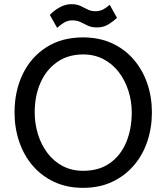

<svg xmlns="http://www.w3.org/2000/svg" viewBox="-20 -892 801 924"><path d="M380 12Q302 12 241 -16.5Q180 -45 137.5 -94.5Q95 -144 72.5 -210Q50 -276 50 -351Q50 -454 89.5 -535.5Q129 -617 203 -664.5Q277 -712 380 -712Q457 -712 518.5 -684Q580 -656 623 -606Q666 -556 688.5 -491Q711 -426 711 -351Q711 -276 688.5 -210Q666 -144 623 -94.5Q580 -45 519 -16.5Q458 12 380 12ZM380 -70Q457 -70 509 -107Q561 -144 587.5 -207.5Q614 -271 614 -351Q614 -405 598 -455Q582 -505 552 -544.5Q522 -584 478.5 -607Q435 -630 380 -630Q307 -630 254.5 -593Q202 -556 174.5 -493Q147 -430 147 -351Q147 -297 162.5 -246.5Q178 -196 208 -156Q238 -116 281.5 -93Q325 -70 380 -70ZM255 -758 220 -820Q238 -840 266 -856Q294 -872 324 -872Q349 -872 367 -863.5Q385 -855 401.5 -846.5Q418 -838 439 -838Q461 -838 478 -847.5Q495 -857 508 -869L543 -806Q525 -789 501.5 -774.5Q478 -760 447 -760Q421 -760 403 -768.5Q385 -777 368 -785.5Q351 -794 328 -794Q306 -794 288 -783Q270 -772 255 -758Z"/></svg>

Font: ABeeZee
Style: Regular
Weight: 400
Designer: Anja Meiners
Foundry: Anja Meiners
Version: Version 1.003; ttfautohint (v1.8.3)